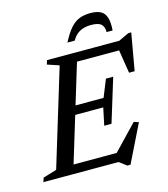

<svg xmlns="http://www.w3.org/2000/svg" viewBox="-151 -975 973 1110"><g transform="rotate(-15 336.0 -420.5)"><path d="M244.5 -628 174 -651.5 181.5 -676H363L157.5 0H-21L-13 -25L68.5 -49.5ZM596 -640.5 617 -622.5H287.5L305 -676H614L676 -705H693.5L654.5 -483H621ZM472.5 33 428.5 0H98L115.5 -53.5H462.5L415 -36L573.5 -201.5L602 -192L491.5 33ZM446.5 -224H403L425 -328H198.5L214.5 -380.5H441L483 -484.5H526.5L486.5 -354ZM480.5 -806.5Q453.5 -806.5 432 -799.8Q410.5 -793 394.2 -779.2Q378 -765.5 366 -743.5H322Q348 -794 372.8 -822.5Q397.5 -851 426.8 -862.5Q456 -874 493.5 -874Q532.5 -874 555.5 -861.2Q578.5 -848.5 587.2 -819.8Q596 -791 592.5 -743.5H556.5Q557 -775 540 -790.8Q523 -806.5 480.5 -806.5Z"/></g></svg>

Font: Newsreader 16pt 16pt Medium
Style: Italic
Weight: 500
Italic angle: -17°
Version: Version 1.003